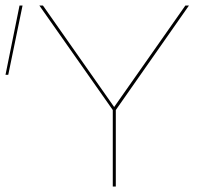

<svg xmlns="http://www.w3.org/2000/svg" viewBox="-22 -678 748 698"><path d="M399 -278V0H388V-278L121 -658H134L393 -289L652 -658H665ZM-2 -406 49 -658H60L8 -406Z"/></svg>

Font: Ysabeau Hairline
Style: Regular
Weight: 100
Designer: Christian Thalmann (Catharsis Fonts)
Version: Version 0.003